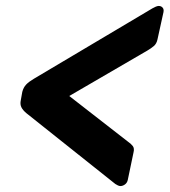

<svg xmlns="http://www.w3.org/2000/svg" viewBox="-20 -637 571 646"><path d="M385 -11Q381 -11 376 -13.5Q371 -16 368 -18L69 -256Q57 -266 52 -276Q47 -286 50 -300L55 -328Q59 -343 68 -352.5Q77 -362 94 -372L493 -609Q498 -612 504 -614.5Q510 -617 514 -617Q522 -617 527 -611.5Q532 -606 530 -596L510 -505Q507 -490 497.5 -482Q488 -474 476 -467L213 -314L411 -160Q420 -154 426.5 -146Q433 -138 429 -123L410 -32Q408 -22 400.5 -16.5Q393 -11 385 -11Z"/></svg>

Font: Rubik Light SemiBold
Style: Italic
Weight: 600
Italic angle: -12°
Version: Version 2.104